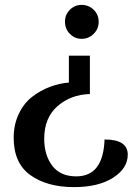

<svg xmlns="http://www.w3.org/2000/svg" viewBox="-20 -553 543 786"><path d="M314 -533Q343 -533 363.5 -513Q384 -493 384 -464Q384 -435 363.5 -414.5Q343 -394 314 -394Q286 -394 266 -414.5Q246 -435 246 -464Q246 -493 266 -513Q286 -533 314 -533ZM348 -325V-168Q270 -166 215.5 -118.5Q161 -71 161 15Q161 82 194 125.5Q227 169 292 169Q403 169 408 18Q503 18 503 80Q503 136 443 174.5Q383 213 283 213Q173 213 104.5 164Q36 115 36 11Q36 -43 57 -87Q78 -131 112 -157Q146 -183 184.5 -197.5Q223 -212 262 -215V-325Z"/></svg>

Font: Arima Koshi Semi Bold
Style: Regular
Weight: 600
Designer: Joana Correia and Natanael Gama
Foundry: NDISCOVER
Version: Version 1.019;PS 001.019;hotconv 1.0.88;makeotf.lib2.5.64775